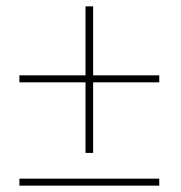

<svg xmlns="http://www.w3.org/2000/svg" viewBox="-20 -584 570 604"><path d="M481 0H41V-22H481ZM249 -103V-325H41V-347H249V-564H273V-347H481V-325H273V-103Z"/></svg>

Font: Source Serif Pro ExtraLight
Style: Italic
Weight: 200
Italic angle: -12°
Designer: Frank Grießhammer
Foundry: Adobe Systems Incorporated
Version: Version 3.001;hotconv 1.0.111;makeotfexe 2.5.65597